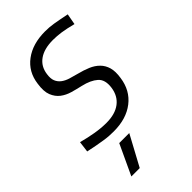

<svg xmlns="http://www.w3.org/2000/svg" viewBox="-245 -620 907 907"><g transform="rotate(-45 209.0 -166.5)"><path d="M129 68H196L114 220H58ZM150 11Q134 11 118.5 10Q103 9 84.5 6Q66 3 43.5 -1Q21 -5 -6 -11L1 -66Q42 -55 80.5 -48.5Q119 -42 154 -42Q212 -42 246.5 -68Q281 -94 288 -142Q295 -191 269 -214Q243 -237 195 -248Q168 -254 140 -262Q112 -270 91 -286Q70 -302 59 -329.5Q48 -357 55 -403Q64 -473 117.5 -513Q171 -553 254 -553Q269 -553 282 -552Q295 -551 310.5 -548.5Q326 -546 344 -542.5Q362 -539 387 -534L377 -479Q334 -490 306 -494Q278 -498 252 -498Q193 -498 158.5 -473.5Q124 -449 118 -404Q114 -377 121 -360Q128 -343 142.5 -332Q157 -321 177.5 -314.5Q198 -308 222 -302Q254 -294 280 -283Q306 -272 324 -254Q342 -236 349.5 -210Q357 -184 351 -145Q341 -72 287.5 -30.5Q234 11 150 11Z"/></g></svg>

Font: Plata Sans Light
Style: Italic
Weight: 300
Italic angle: -8°
Designer: Pablo Impallari, Andres Torresi, & Cristiano Sobral
Foundry: Pablo Impallari, Andres Torresi, & Cristiano Sobral
Version: Version 1.00;December 28, 2019;FontCreator 12.0.0.2547 64-bi